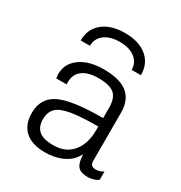

<svg xmlns="http://www.w3.org/2000/svg" viewBox="-175 -868 950 1005"><g transform="rotate(30 300.0 -365.5)"><path d="M239 10Q160 10 118.5 -27.5Q77 -65 77 -134Q77 -193 109 -229.5Q141 -266 215.5 -282Q290 -298 414 -298V-360Q414 -418 386 -442.5Q358 -467 290 -467Q227 -467 193.5 -441.5Q160 -416 160 -370V-355H97Q95 -374 95 -381Q95 -379 95 -379Q95 -379 95 -380Q95 -444 148.5 -482.5Q202 -521 291 -521Q387 -521 434 -483.5Q481 -446 481 -368V-77Q481 -59 490 -52Q499 -45 514 -45Q539 -45 560 -59V-9Q548 0 531.5 5Q515 10 498 10Q472 10 454.5 2.5Q437 -5 428.5 -24.5Q420 -44 418 -82Q400 -46 370 -26Q340 -6 306 2Q272 10 239 10ZM256 -44Q311 -44 345.5 -68Q380 -92 397 -132Q414 -172 414 -221V-247Q311 -247 252 -237Q193 -227 168.5 -203Q144 -179 144 -135Q144 -90 171 -67Q198 -44 256 -44ZM95 -381Q95 -382 95 -382Q94 -386 94 -388Q94 -388 94 -388Q94 -388 95 -383Q95 -382 95 -381ZM109 -591Q109 -661 158.5 -701Q208 -741 292 -741Q376 -741 424.5 -701Q473 -661 473 -591H417Q417 -635 383 -661Q349 -687 291 -687Q233 -687 199 -661Q165 -635 165 -591Z"/></g></svg>

Font: Chivo Mono Medium ExtraLight
Style: Regular
Weight: 250
Monospace: yes
Version: Version 1.008